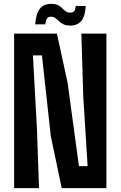

<svg xmlns="http://www.w3.org/2000/svg" viewBox="-20 -974 624 994"><path d="M53.2 0V-800H274.6L330 -545.5L388.6 -113.9H433.6L411 -475.1L401.3 -800H530.9V0H299.5L242.9 -269.5L197.2 -687.1H150.5L171.4 -304.7L182 0ZM371.6 -942.9H423.8Q421.1 -889.4 400.9 -865.5Q380.7 -841.6 344.2 -841.6Q321.5 -841.6 308 -848.5Q294.4 -855.4 285.1 -864.6Q275.7 -873.8 266.6 -880.7Q257.5 -887.6 243.6 -887.6Q229.3 -887.6 223.1 -877.9Q216.9 -868.2 214.2 -848H162.1Q166.3 -903.9 186.4 -928.9Q206.5 -954 244.6 -954Q267.6 -954 280.8 -947.2Q294 -940.5 302.6 -931.3Q311.2 -922.1 320.2 -915.4Q329.1 -908.6 343.6 -908.6Q358.9 -908.6 365 -917.6Q371.1 -926.7 371.6 -942.9Z"/></svg>

Font: Big Shoulders Text SC Thin
Style: Regular
Weight: 100
Designer: Patric King
Foundry: XO Type Co
Version: Version 2.002